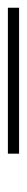

<svg xmlns="http://www.w3.org/2000/svg" viewBox="192 -474 69 494"><g transform="rotate(-90 227.0 -227.5)"><path d="M453.6 -213.4V-242.2H78.1V-213.4Z"/></g></svg>

Font: ML-NILA06_NewLipi
Style: Regular
Weight: 400
Designer: CLT@C-DIT
Version: Version ML-NILA06_NewLipi 2.